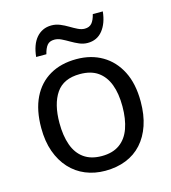

<svg xmlns="http://www.w3.org/2000/svg" viewBox="-111 -825 826 925"><g transform="rotate(-15 302.5 -362.5)"><path d="M551 -269Q551 -202 533.5 -150.5Q516 -99 483.5 -63Q451 -27 404.5 -8.5Q358 10 301 10Q248 10 203 -8.5Q158 -27 125 -63Q92 -99 73.5 -150.5Q55 -202 55 -269Q55 -358 85 -419.5Q115 -481 171 -513.5Q227 -546 304 -546Q377 -546 432.5 -513.5Q488 -481 519.5 -419.5Q551 -358 551 -269ZM146 -269Q146 -206 162.5 -159.5Q179 -113 214 -88Q249 -63 303 -63Q357 -63 392 -88Q427 -113 443.5 -159.5Q460 -206 460 -269Q460 -333 443 -378Q426 -423 391.5 -447.5Q357 -472 302 -472Q220 -472 183 -418Q146 -364 146 -269ZM120 -606Q123 -636 131.5 -659.5Q140 -683 154 -699.5Q168 -716 187 -725Q206 -734 230 -734Q252 -734 272.5 -725.5Q293 -717 312 -705.5Q331 -694 348.5 -685.5Q366 -677 382 -677Q405 -677 417.5 -691.5Q430 -706 437 -735H487Q481 -677 453 -642Q425 -607 378 -607Q357 -607 337 -615.5Q317 -624 297.5 -635.5Q278 -647 260.5 -655.5Q243 -664 226 -664Q202 -664 190 -649.5Q178 -635 171 -606Z"/></g></svg>

Font: Noto Sans Malayalam
Style: Regular
Weight: 400
Designer: Jelle Bosma - Monotype Design Team
Foundry: Monotype Imaging Inc.
Version: Version 2.103